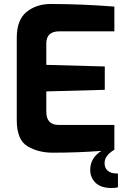

<svg xmlns="http://www.w3.org/2000/svg" viewBox="-20 -760 637 962"><path d="M571 109V178Q562 182 539 182Q485 182 458.5 155.5Q432 129 432 92Q432 31 488 -4Q371 5 244 5Q172 5 118 -27Q64 -59 64 -158V-571Q64 -661 113.5 -700.5Q163 -740 233 -740Q386 -740 553 -727V-603H277Q212 -603 212 -542V-435L505 -427V-310L212 -302V-200Q212 -134 274 -134H553V-10Q527 6 515.5 22Q504 38 504 58Q504 82 520 95.5Q536 109 562 109Z"/></svg>

Font: Exo
Style: Bold
Weight: 700
Designer: Natanael Gama
Foundry: Natanael Gama
Version: Version 1.500; ttfautohint (v1.6)